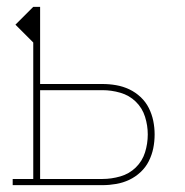

<svg xmlns="http://www.w3.org/2000/svg" viewBox="-20 -540 540 560"><path d="M17 0V-18H77V-416L25 -468L77 -520H97V-295H279Q299 -295 319 -291.5Q339 -288 357 -279.5Q375 -271 390 -257Q405 -243 414 -225Q423 -207 427 -187.5Q431 -168 431 -148Q431 -127 427 -107.5Q423 -88 414 -70Q405 -52 390 -38Q375 -24 357 -15.5Q339 -7 319 -3.5Q299 0 279 0ZM97 -18H279Q305 -18 331 -25.5Q357 -33 376 -51.5Q395 -70 403 -95.5Q411 -121 411 -148Q411 -174 403 -199.5Q395 -225 376 -243.5Q357 -262 331 -269.5Q305 -277 279 -277H97Z"/></svg>

Font: Iosevka Curly Slab Thin
Style: Regular
Weight: 100
Monospace: yes
Designer: Belleve Invis
Foundry: Belleve Invis
Version: Version 22.1.2; ttfautohint (v1.8.4)